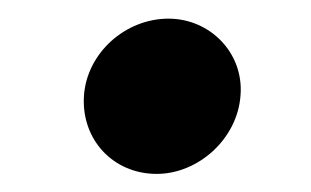

<svg xmlns="http://www.w3.org/2000/svg" viewBox="-20 -423 338 209"><path d="M150.6 -233.7C195.3 -233.7 238.3 -271.3 241.8 -318.9C245.7 -365.1 208.8 -402.7 163.4 -402.7C116.5 -402.7 74.6 -365.4 71.4 -318.9C68.2 -271.3 103 -233.7 150.6 -233.7Z"/></svg>

Font: Magic Ui Pro
Style: Bold Italic
Weight: 700
Italic angle: -9.39999°
Designer: Stefan Endress, Andreas Faust
Version: Version 1.000;FEAKit 1.0